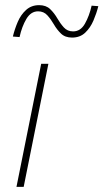

<svg xmlns="http://www.w3.org/2000/svg" viewBox="-20 -726 402 746"><path d="M44 0 140 -478H168L72 0ZM260 -580Q233 -580 217 -595.5Q201 -611 189.5 -631Q178 -651 164 -666.5Q150 -682 128 -682Q100 -682 82.5 -652.5Q65 -623 56 -582L30 -584Q37 -613 49 -641Q61 -669 81.5 -687.5Q102 -706 132 -706Q159 -706 175 -690.5Q191 -675 202.5 -655Q214 -635 228 -619.5Q242 -604 264 -604Q293 -604 310 -634Q327 -664 336 -704L362 -702Q355 -674 343 -646Q331 -618 311 -599Q291 -580 260 -580Z"/></svg>

Font: Source Sans Variable
Style: Italic
Weight: 200
Italic angle: -11°
Designer: Paul D. Hunt
Foundry: Adobe Systems Incorporated
Version: Version 3.006;hotconv 1.0.111;makeotfexe 2.5.65597